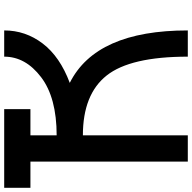

<svg xmlns="http://www.w3.org/2000/svg" viewBox="-20 -895 915 915"><g transform="rotate(-90 437.5 -437.5)"><path d="M750 0H625Q625 -273.4 535.2 -386.7Q445.3 -500 250 -500V0H125V-750H0V-875H375V-750H250V-625Q429.7 -625 527.3 -699.2Q625 -773.4 625 -875H750Q750 -773.4 687.5 -691.4Q625 -609.4 500 -562.5Q750 -437.5 750 0Z"/></g></svg>

Font: CraftyPE
Style: Regular
Weight: 400
Designer: Erek Butcher
Foundry: Haunted Coop
Version: Version 0.018;April 4, 2024;FontCreator 15.0.0.2962 64-bit